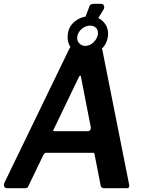

<svg xmlns="http://www.w3.org/2000/svg" viewBox="-42 -984 740 1004"><path d="M522 -792Q516 -749 483 -723Q450 -697 408 -697Q362 -697 334 -728.5Q306 -760 313 -808Q318 -848 351.5 -873.5Q385 -899 426 -899Q472 -899 500 -868.5Q528 -838 522 -792ZM470 -805Q472 -826 460.5 -838Q449 -850 429 -850Q406 -850 385.5 -833Q365 -816 362 -791Q359 -772 372 -758Q385 -744 403 -744Q428 -744 447 -762.5Q466 -781 470 -805ZM468 -742Q479 -742 486 -735Q493 -728 494 -719L633 -20Q635 -13 633 -6.5Q631 0 622 0H500Q494 0 489 -4.5Q484 -9 484 -16L452 -179Q451 -183 450 -184Q449 -185 442 -185H199Q194 -185 190 -181Q186 -177 184 -172L105 -8Q102 -3 99 -1.5Q96 0 88 0H-8Q-15 0 -19.5 -8.5Q-24 -17 -19 -28L320 -728Q324 -737 328 -739.5Q332 -742 343 -742ZM381 -584Q380 -591 375.5 -587.5Q371 -584 368 -576L240 -310Q236 -303 236 -300.5Q236 -298 242 -298H418Q425 -298 429.5 -304Q434 -310 433 -317ZM487 -964Q497 -964 501 -955.5Q505 -947 501 -937L463 -875H397L423 -944Q427 -958 433.5 -961Q440 -964 452 -964Z"/></svg>

Font: Libre Franklin SemiBold
Style: Italic
Weight: 600
Italic angle: -8°
Designer: Pablo Impallari, Rodrigo Fuenzalida, Nhung Nguyen
Foundry: Impallari Type
Version: Version 3.000